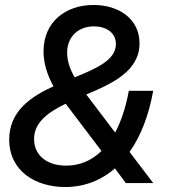

<svg xmlns="http://www.w3.org/2000/svg" viewBox="-20 -736 689 772"><path d="M242 16C318 16 386 -10 442 -59L486 0H596L501 -125C546 -189 578 -271 596 -371H498C486 -305 467 -248 443 -203L327 -356C434 -401 541 -451 541 -562C541 -660 458 -716 356 -716C246 -716 155 -650 155 -529C155 -482 170 -434 195 -389C101 -346 17 -287 17 -175C17 -48 123 16 242 16ZM117 -177C117 -244 173 -284 244 -319L388 -129C348 -90 300 -70 246 -70C168 -70 117 -112 117 -177ZM250 -524C250 -591 297 -630 358 -630C405 -630 446 -606 446 -559C446 -495 369 -461 280 -425C262 -457 250 -490 250 -524Z"/></svg>

Font: Uncut Sans Medium Italic
Style: Regular
Weight: 500
Italic angle: -11°
Designer: Kasper Nordkvist
Foundry: UNCUT.wtf
Version: Version 1.304;Glyphs 3.2 (3246)